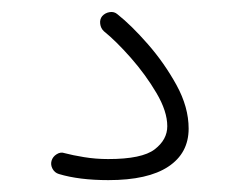

<svg xmlns="http://www.w3.org/2000/svg" viewBox="-20 -38 395 320"><path d="M150.4 -11.2Q155.3 -16.6 162.8 -17.8Q170.4 -19 175.8 -14.2Q198.7 3.9 226.3 35.4Q253.9 66.9 274.2 103.8Q294.4 140.6 294.4 176.3Q294.4 217.3 260.5 239.7Q226.6 262.2 160.6 262.2Q111.8 262.2 78.1 252Q71.3 250 67.6 243.4Q64 236.8 65.9 230Q67.9 223.1 74.5 219Q81.1 214.8 87.9 217.3Q100.6 220.7 120.1 223.9Q139.6 227.1 160.2 227.1Q216.8 227.1 237.8 210.9Q258.8 194.8 258.8 172.4Q258.8 147.5 240.7 116.9Q222.7 86.4 198 58.3Q173.3 30.3 153.3 14.2Q147.9 9.3 147 1.7Q146 -5.9 150.4 -11.2Z"/></svg>

Font: Mikhak ExtraLight
Style: Regular
Weight: 200
Designer: Amin Abedi
Version: Version 3.3